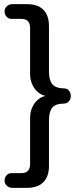

<svg xmlns="http://www.w3.org/2000/svg" viewBox="-20 -725 401 925"><path d="M40 180Q24 180 13 170Q2 160 2 145Q2 130 11.5 119.5Q21 109 36 109H83Q104 109 114.5 98Q125 87 125 65V-156Q125 -187 137 -211.5Q149 -236 170 -250.5Q191 -265 217 -265V-261Q191 -261 170 -275.5Q149 -290 137 -314.5Q125 -339 125 -369V-590Q125 -612 114.5 -623Q104 -634 83 -634H36Q21 -634 11.5 -644.5Q2 -655 2 -670Q2 -685 13 -695Q24 -705 40 -705H111Q145 -705 168.5 -693Q192 -681 204 -657Q216 -633 216 -599V-379Q216 -339 232 -319.5Q248 -300 289 -299Q304 -299 312.5 -288Q321 -277 321 -262Q321 -248 312.5 -237.5Q304 -227 289 -226Q248 -226 232 -206.5Q216 -187 216 -146V74Q216 125 189 152.5Q162 180 111 180Z"/></svg>

Font: Nunito ExtraLight Medium
Style: Regular
Weight: 500
Version: Version 3.602